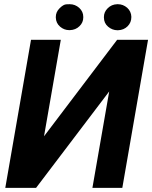

<svg xmlns="http://www.w3.org/2000/svg" viewBox="-20 -902 731 922"><path d="M479 -817.9C479 -799.8 485.8 -785.2 499 -773.9C512.2 -762.7 527.3 -756.8 543.9 -756.8C544.9 -756.8 545.9 -756.8 546.9 -756.8C564.9 -757.3 580.6 -763.7 592.8 -775.9C605 -788.1 610.8 -802.7 610.8 -820.8C610.4 -838.4 603.5 -853 590.8 -864.7C577.6 -876 563 -881.8 545.9 -881.8C544.9 -881.8 543.9 -881.8 543 -881.8C524.4 -881.3 509.3 -874.5 497.1 -862.3C484.9 -850.1 479 -836.4 479 -820.3C479 -819.3 479 -818.8 479 -817.9ZM248 -817.9C248.5 -799.8 255.4 -785.2 268.6 -773.9C281.7 -762.7 296.4 -757.3 312.5 -757.3C313.5 -757.3 314.5 -757.3 315.4 -757.3C334 -757.8 349.6 -764.2 361.8 -776.4C374 -788.1 379.9 -802.2 379.9 -818.4C379.9 -819.3 379.9 -819.8 379.9 -820.8C379.9 -837.9 373.5 -852.1 360.4 -864.3C347.2 -876 332 -881.8 314.9 -881.8C314 -881.8 308.6 -881.8 298.8 -881.3C289.1 -880.9 278.3 -874.5 266.1 -862.3C253.9 -850.1 248 -836.4 248 -820.3C248 -819.3 248 -818.8 248 -817.9ZM191.4 -247.6 272 -710.9H128.9L5.4 0H153.3L504.4 -462.9L423.8 0H567.4L690.9 -710.9H542.5Z"/></svg>

Font: Roboto
Style: Bold Italic
Weight: 700
Italic angle: -12°
Designer: Google
Version: Version 2.137; 2017